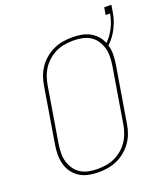

<svg xmlns="http://www.w3.org/2000/svg" viewBox="-151 -946 931 1061"><g transform="rotate(-20 314.0 -415.0)"><path d="M247 8Q217 8 189 2.5Q161 -3 137.5 -17.5Q114 -32 97.5 -54Q81 -76 73.5 -103Q66 -130 66 -159.5Q66 -189 71 -218L125 -544Q129 -571 138.5 -597.5Q148 -624 164.5 -648Q181 -672 204 -691Q227 -710 253.5 -722Q280 -734 307.5 -738.5Q335 -743 362 -743Q389 -743 415.5 -738.5Q442 -734 464.5 -722Q487 -710 504 -691Q521 -672 530 -648Q560 -678 578.5 -715Q597 -752 604 -791L605 -795H579L586 -838H628L621 -795Q614 -751 592.5 -708Q571 -665 536 -632Q544 -605 543.5 -575.5Q543 -546 538 -517L484 -191Q480 -164 470.5 -137.5Q461 -111 444.5 -87Q428 -63 405 -44Q382 -25 355.5 -13Q329 -1 301.5 3.5Q274 8 247 8ZM247 -11Q272 -11 297.5 -15Q323 -19 347 -30Q371 -41 392 -58.5Q413 -76 428 -98.5Q443 -121 451.5 -145.5Q460 -170 464 -194L518 -520Q522 -546 522.5 -572.5Q523 -599 516 -623Q509 -647 495 -667.5Q481 -688 460 -701Q439 -714 413.5 -719Q388 -724 362 -724Q337 -724 311.5 -720Q286 -716 262 -705Q238 -694 217 -676.5Q196 -659 181 -636.5Q166 -614 157.5 -589.5Q149 -565 145 -541L91 -215Q87 -189 86.5 -162.5Q86 -136 93 -112Q100 -88 114 -67.5Q128 -47 149 -34Q170 -21 195.5 -16Q221 -11 247 -11Z"/></g></svg>

Font: Iosevka SS04 Th Ex Obl
Style: Regular
Weight: 100
Width: 7
Italic angle: -9°
Monospace: yes
Designer: Belleve Invis
Foundry: Belleve Invis
Version: Version 19.0.0; ttfautohint (v1.8.4)